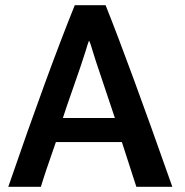

<svg xmlns="http://www.w3.org/2000/svg" viewBox="-20 -716 715 742"><path d="M646 6H507L451 -167H196Q153 -45 138 6H12Q164 -436 269 -696H388Q477 -474 646 6ZM424 -260 350 -481Q345 -496 339.5 -514.5Q334 -533 330.5 -543.5Q327 -554 324 -559Q320 -550 309 -513Q295 -468 264.5 -381.5Q234 -295 223 -260Z"/></svg>

Font: Repo
Style: DemiBold
Weight: 600
Designer: Stefan Peev
Foundry: Context Ltd
Version: Version 001.000